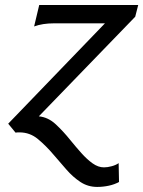

<svg xmlns="http://www.w3.org/2000/svg" viewBox="-20 -508 562 753"><path d="M445.3 131.8 446.8 205.6Q429.7 215.3 407 220.2Q384.3 225.1 361.3 225.1Q324.7 225.1 295.2 205.6Q265.6 186 240.2 156.7Q214.8 127.4 189.5 98.1Q160.2 63.5 128.7 37.4Q97.2 11.2 56.6 11.2Q52.7 11.2 48.8 11.2Q44.9 11.2 41 12.2L12.2 -22.9L391.6 -416.5H191.4Q147 -416.5 113.8 -404.3L133.8 -488.3H522L510.3 -442.4L132.3 -51.8Q168.9 -48.3 198.7 -20.5Q228.5 7.3 255.9 41.5Q276.9 67.4 298.8 92Q320.8 116.7 343 132.6Q365.2 148.4 387.7 148.4Q401.9 148.4 418.5 143.8Q435.1 139.2 445.3 131.8Z"/></svg>

Font: Andika
Style: Italic
Weight: 400
Italic angle: -14°
Designer: Victor Gaultney, Annie Olsen, Julie Remington, Don Collingsworth, Eric Hays, Becca Hirsbrunner
Foundry: SIL International
Version: Version 6.101